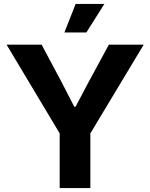

<svg xmlns="http://www.w3.org/2000/svg" viewBox="-20 -956 764 976"><path d="M283.4 -277.9 13.4 -729H191.6L292.3 -540.1L357.6 -413.4H364L431 -540.1L533.4 -729H710.6L439.3 -277.9V0H283.4ZM364.6 -936.1H510.6L419 -790.9H307.3Z"/></svg>

Font: Mona Sans VF XLt
Style: Regular
Weight: 200
Designer: Deni Anggara
Foundry: GitHub
Version: Version 2.000;Glyphs 3.2.3 (3260)